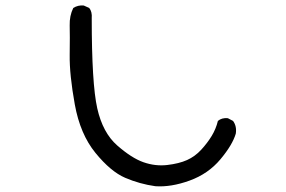

<svg xmlns="http://www.w3.org/2000/svg" viewBox="-20 -672 1040 697"><path d="M544 4Q487 -4 434.5 -26.5Q382 -49 326.5 -117Q271 -185 251.5 -293Q232 -401 233 -472.5Q234 -544 233 -579.5Q232 -615 246 -643Q263 -654 284 -652L304 -643Q315 -629 313 -606Q313 -368 333 -279Q353 -190 405.5 -144Q458 -98 501 -83Q544 -68 587 -73Q630 -78 659 -91Q688 -104 710.5 -128.5Q733 -153 748.5 -178.5Q764 -204 771 -233Q785 -245 807 -243L826 -233Q840 -214 836 -187Q824 -146 780 -93.5Q736 -41 668.5 -16.5Q601 8 544 4Z"/></svg>

Font: Kosefont JP
Style: Regular
Weight: 400
Designer: Nozomi Seto 瀬戸のぞみ
Version: Version 3.00;June 19, 2020